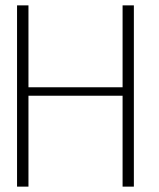

<svg xmlns="http://www.w3.org/2000/svg" viewBox="-20 -695 593 715"><path d="M43.5 0H86V-338.5H436.5V0H478.5V-675H436.5V-370H86V-675H43.5Z"/></svg>

Font: Anybody UltraCondensed Thin ExtraLight
Style: Regular
Weight: 250
Version: Version 1.111